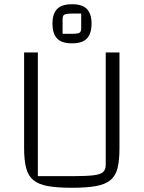

<svg xmlns="http://www.w3.org/2000/svg" viewBox="-20 -873 679 908"><path d="M320 15Q250 15 206 7Q162 -1 137.5 -21.5Q113 -42 103.5 -79Q94 -116 94 -173V-625H159V-40H325Q388 -40 421.5 -44Q455 -48 467.5 -59.5Q480 -71 480 -93V-625H545V-173Q545 -115 536 -78.5Q527 -42 502.5 -21.5Q478 -1 434 7Q390 15 320 15ZM321 -668Q271 -668 249.5 -691.5Q228 -715 228 -761Q228 -807 249.5 -830Q271 -853 321 -853Q370 -853 391.5 -830Q413 -807 413 -761Q413 -715 391.5 -691.5Q370 -668 321 -668ZM276 -713H322Q341 -713 352.5 -716.5Q364 -720 364 -739V-809H321Q301 -809 288.5 -805.5Q276 -802 276 -784Z"/></svg>

Font: Changa ExtraLight
Style: Regular
Weight: 250
Designer: Eduardo Rodriguez Tunni
Foundry: Eduardo Rodriguez Tunni
Version: Version 3.002; ttfautohint (v1.8.2)